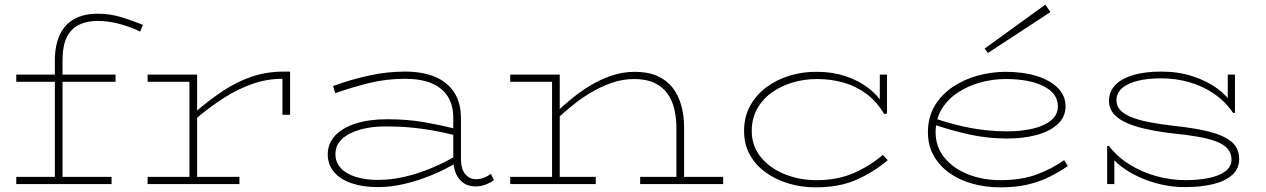

<svg xmlns="http://www.w3.org/2000/svg" viewBox="-20 -792 5448 826"><path d="M216 0V-529Q216 -598 237.5 -643Q259 -688 300 -710.5Q341 -733 401 -733Q454 -733 504 -717.5Q554 -702 595 -685L583 -656Q543 -676 494.5 -689Q446 -702 400 -702Q353 -702 319 -685Q285 -668 267 -631Q249 -594 249 -533V0ZM50 0V-31H460V0ZM50 -440V-471H477V-440Z M818 -277V-308Q879 -361 938.5 -400.5Q998 -440 1062.5 -462Q1127 -484 1200 -484H1228V-298H1195V-453Q1129 -453 1067 -431.5Q1005 -410 943.5 -371Q882 -332 818 -277ZM615 0V-31H1010V0ZM795 0V-471H828V0ZM615 -440V-471H828V-440Z M2025 10Q1996 10 1974.5 -4.5Q1953 -19 1941.5 -45.5Q1930 -72 1930 -110V-284Q1930 -340 1906 -377.5Q1882 -415 1836 -434Q1790 -453 1723 -453Q1642 -453 1569 -435Q1496 -417 1422 -391L1413 -422Q1490 -450 1567.5 -467Q1645 -484 1723 -484Q1798 -484 1851.5 -461.5Q1905 -439 1934 -394.5Q1963 -350 1963 -284V-110Q1963 -65 1981.5 -43Q2000 -21 2027 -21Q2047 -21 2062.5 -27.5Q2078 -34 2092 -44L2105 -17Q2090 -6 2069.5 2Q2049 10 2025 10ZM1606 13Q1542 13 1493 -3.5Q1444 -20 1417 -52Q1390 -84 1390 -128Q1390 -175 1422 -209Q1454 -243 1511.5 -261Q1569 -279 1646 -279Q1734 -279 1807 -266Q1880 -253 1948 -236V-207Q1878 -226 1802.5 -237Q1727 -248 1646 -248Q1581 -249 1531 -235Q1481 -221 1452 -194.5Q1423 -168 1423 -129Q1423 -94 1446 -69Q1469 -44 1510.5 -31Q1552 -18 1606 -18Q1661 -18 1718.5 -31Q1776 -44 1834 -68Q1892 -92 1948 -125V-94Q1894 -62 1835.5 -38Q1777 -14 1718.5 -0.5Q1660 13 1606 13Z M2890 0V-241Q2890 -284 2881 -322.5Q2872 -361 2851 -390Q2830 -419 2795 -435.5Q2760 -452 2707 -452Q2659 -452 2611.5 -435.5Q2564 -419 2520 -392.5Q2476 -366 2438.5 -335Q2401 -304 2371 -276V-307Q2400 -335 2437.5 -366Q2475 -397 2518.5 -423.5Q2562 -450 2610.5 -466.5Q2659 -483 2711 -483Q2767 -483 2807 -465.5Q2847 -448 2872.5 -416Q2898 -384 2910.5 -340Q2923 -296 2923 -244V0ZM2175 0V-31H2543V0ZM2355 0V-471H2388V0ZM2175 -440V-471H2388V-440ZM2734 0V-31H3091V0Z M3488 14Q3428 14 3373 -2.5Q3318 -19 3274.5 -50Q3231 -81 3206 -126Q3181 -171 3181 -229Q3181 -289 3207 -336.5Q3233 -384 3277.5 -417Q3322 -450 3378.5 -467Q3435 -484 3496 -483Q3561 -483 3617 -464.5Q3673 -446 3715 -414Q3757 -382 3781 -341L3765 -349V-471H3796V-304L3784 -301Q3753 -354 3708.5 -387.5Q3664 -421 3609.5 -436.5Q3555 -452 3495 -452Q3440 -452 3389.5 -437Q3339 -422 3299.5 -393.5Q3260 -365 3237 -323Q3214 -281 3214 -229Q3214 -165 3252 -117.5Q3290 -70 3352.5 -44Q3415 -18 3488 -17Q3582 -16 3654 -48Q3726 -80 3778 -126L3799 -103Q3742 -54 3667.5 -20Q3593 14 3488 14Z M4284 14Q4221 14 4164.5 -1.5Q4108 -17 4065 -47.5Q4022 -78 3997 -122Q3972 -166 3972 -223Q3972 -287 4000.5 -335.5Q4029 -384 4077.5 -417Q4126 -450 4185.5 -466.5Q4245 -483 4306 -483Q4382 -483 4440 -465Q4498 -447 4531 -413.5Q4564 -380 4564 -335Q4564 -288 4529.5 -257Q4495 -226 4438.5 -211Q4382 -196 4314 -196Q4230 -196 4152.5 -213Q4075 -230 3998 -256L3997 -284Q4075 -257 4152.5 -242Q4230 -227 4314 -227Q4372 -227 4421 -238Q4470 -249 4500.5 -273Q4531 -297 4531 -335Q4531 -390 4470 -421Q4409 -452 4306 -452Q4251 -452 4197 -437Q4143 -422 4099.5 -393Q4056 -364 4030.5 -321.5Q4005 -279 4005 -223Q4005 -161 4042.5 -114.5Q4080 -68 4143.5 -42.5Q4207 -17 4284 -17Q4374 -17 4439 -41Q4504 -65 4558 -103L4574 -78Q4537 -52 4494.5 -31Q4452 -10 4401 2Q4350 14 4284 14ZM4230 -564 4216 -583 4477 -772 4499 -740Z M5077 13Q5024 13 4973 1Q4922 -11 4878 -31.5Q4834 -52 4801.5 -77.5Q4769 -103 4752 -131L4774 -115V0H4743V-163L4750 -165Q4786 -118 4838.5 -85Q4891 -52 4953.5 -34.5Q5016 -17 5081 -17Q5132 -17 5177 -25.5Q5222 -34 5250 -54Q5278 -74 5278 -106Q5278 -133 5262 -151.5Q5246 -170 5214.5 -182.5Q5183 -195 5135.5 -203.5Q5088 -212 5026 -218Q4940 -228 4878.5 -245Q4817 -262 4784 -289.5Q4751 -317 4751 -358Q4751 -396 4776 -424Q4801 -452 4851.5 -468Q4902 -484 4977 -484Q5048 -484 5109 -464.5Q5170 -445 5215 -412.5Q5260 -380 5283 -341L5262 -357V-471H5293V-307L5285 -306Q5251 -356 5202.5 -389Q5154 -422 5096 -438.5Q5038 -455 4974 -455Q4916 -455 4873 -444Q4830 -433 4806.5 -412Q4783 -391 4783 -361Q4783 -337 4798.5 -319.5Q4814 -302 4845 -289Q4876 -276 4921.5 -267Q4967 -258 5026 -251Q5115 -242 5178.5 -226.5Q5242 -211 5276.5 -183.5Q5311 -156 5311 -107Q5311 -66 5280.5 -39Q5250 -12 5197.5 0.5Q5145 13 5077 13Z"/></svg>

Font: BioRhyme SemiExpanded ExtraLight
Style: Regular
Weight: 250
Width: 6
Designer: Aoife Mooney
Foundry: Aoife Mooney Type
Version: Version 1.600;gftools[0.9.33]